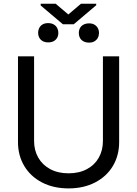

<svg xmlns="http://www.w3.org/2000/svg" viewBox="-20 -1014 747 1046"><path d="M629.1 -707.2V-239.6Q629.1 -167.1 595 -109.8Q560.8 -52.5 498.1 -20Q435.4 12.4 353.6 12.4Q271.4 12.4 208.9 -20Q146.4 -52.5 112.2 -109.8Q78 -167.1 78 -239.6V-707.2H165.7V-246.5Q165.7 -195.1 188.5 -155.2Q211.3 -115.3 253.8 -92.5Q296.3 -69.8 353.6 -69.8Q410.9 -69.8 453.4 -92.5Q495.9 -115.3 518.3 -155.2Q540.7 -195.1 540.7 -246.5V-707.2ZM241.7 -888.1Q259.7 -888.1 272.1 -881.2Q284.5 -874.3 291.1 -862.1Q297.7 -849.8 297.7 -834.3Q297.7 -819.4 291.1 -807.8Q284.5 -796.3 272.3 -789.7Q260 -783.1 242.4 -783.1Q224.8 -783.1 212.5 -790.1Q200.3 -797 194.1 -808.7Q187.8 -820.4 187.8 -834.9Q187.8 -850.1 194.1 -862.2Q200.3 -874.3 212.5 -881.2Q224.8 -888.1 241.7 -888.1ZM465.5 -886.7Q482.4 -886.7 494.3 -879.8Q506.2 -872.9 512.8 -861Q519.3 -849.1 519.3 -834.3Q519.3 -820.1 513.1 -808.2Q506.9 -796.3 494.8 -789Q482.7 -781.8 465.5 -781.8Q447.9 -781.8 434.9 -788.7Q422 -795.6 415.7 -807.5Q409.5 -819.4 409.5 -834.3Q409.5 -849.1 415.7 -861Q422 -872.9 434.9 -879.8Q447.9 -886.7 465.5 -886.7ZM352.2 -935.1 421.3 -993.8H504.1V-985.5L381.9 -881.9H322.5L201.7 -984.1V-993.8H283.1Z"/></svg>

Font: Pretendard Variable
Style: Regular
Weight: 400
Designer: Base glyphs from Inter by Rasmus Andersson; Hangul glyphs from Noto Sans CJK(Source Han Sans) by Jang Soo-young and Kang
Foundry: Kil Hyung-jin
Version: Version 1.100;FEAKit 1.0